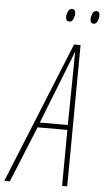

<svg xmlns="http://www.w3.org/2000/svg" viewBox="-127 -933 526 970"><g transform="rotate(5 136.0 -447.5)"><path d="M86 -309 203 -606Q213 -630 219.5 -647Q226 -664 231 -678H233Q232 -664 232 -645.5Q232 -627 232 -606L228 -309ZM-67 0H-39L77 -284H228L226 0H252L257 -717H224ZM190 -830Q203 -830 209.5 -845Q216 -860 216 -872Q216 -895 198 -895Q185 -895 178.5 -880.5Q172 -866 172 -853Q172 -830 190 -830ZM313 -830Q326 -830 332.5 -845Q339 -860 339 -872Q339 -895 322 -895Q309 -895 302.5 -880.5Q296 -866 296 -853Q296 -830 313 -830Z"/></g></svg>

Font: Noto Sans Display Condensed Thin
Style: Italic
Weight: 250
Width: 3
Italic angle: -12°
Designer: Monotype Design Team
Foundry: Monotype Imaging Inc.
Version: Version 1.900